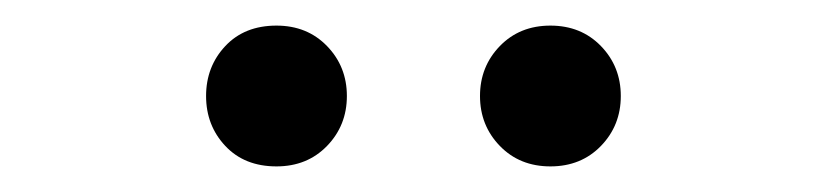

<svg xmlns="http://www.w3.org/2000/svg" viewBox="-20 -787 646 150"><path d="M196 -657Q171 -657 156 -673Q141 -689 141 -712Q141 -735 156 -751Q171 -767 196 -767Q220 -767 235.5 -751Q251 -735 251 -712Q251 -689 235.5 -673Q220 -657 196 -657ZM410 -657Q386 -657 370.5 -673Q355 -689 355 -712Q355 -735 370.5 -751Q386 -767 410 -767Q434 -767 449.5 -751Q465 -735 465 -712Q465 -689 449.5 -673Q434 -657 410 -657Z"/></svg>

Font: Noto Sans HK Thin
Style: Regular
Weight: 400
Version: Version 2.004-H2;hotconv 1.0.118;makeotfexe 2.5.65603